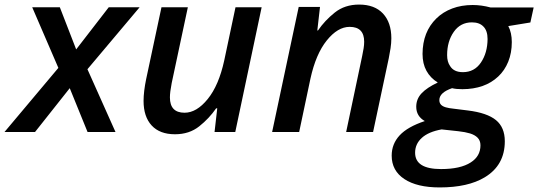

<svg xmlns="http://www.w3.org/2000/svg" viewBox="-62 -572 2333 832"><path d="M-42.5 0 190.9 -277.8 77.6 -540.5H197.3L268.1 -357.9L409.2 -540.5H543L316.9 -272L438.5 0H317.4L240.2 -189.9L89.8 0Z M696.3 9.8Q630.4 9.8 595.2 -28.3Q560.1 -66.4 560.1 -134.8Q560.1 -154.8 563 -179Q565.9 -203.1 571.3 -229L637.7 -540.5H752L682.1 -212.4Q674.3 -172.9 674.3 -149.9Q674.3 -83.5 737.8 -83.5Q790 -83.5 838.1 -142.8Q886.2 -202.1 909.7 -310.1L958.5 -540.5H1071.8L957.5 0H867.7L879.4 -102.5H874.5Q844.7 -59.1 801.5 -24.7Q758.3 9.8 696.3 9.8Z M1117.2 0 1232.4 -542H1324.7L1313 -439.9H1315.9Q1345.2 -482.9 1388.7 -517.6Q1432.1 -552.2 1494.1 -552.2Q1561.5 -552.2 1597.7 -513.2Q1633.8 -474.1 1633.8 -406.2Q1633.8 -385.7 1630.4 -363Q1627 -340.3 1622.6 -319.3L1554.7 0H1438L1507.3 -328.6Q1511.2 -347.7 1513.7 -362.8Q1516.1 -377.9 1516.1 -391.1Q1516.1 -455.6 1453.1 -455.6Q1401.4 -455.6 1354 -396.7Q1306.6 -337.9 1283.2 -231L1234.4 0Z M1843.3 240.2Q1745.1 240.2 1690.2 203.9Q1635.3 167.5 1635.3 102.5Q1635.3 51.8 1669.7 14.6Q1704.1 -22.5 1778.8 -47.4Q1741.7 -68.4 1741.7 -109.4Q1741.7 -143.1 1764.9 -167.7Q1788.1 -192.4 1835 -214.4Q1803.2 -233.9 1786.1 -264.9Q1769 -295.9 1769 -338.4Q1769.5 -434.1 1829.1 -492.2Q1857.4 -520 1897.5 -535.2Q1937.5 -550.3 1986.3 -550.3Q2024.4 -550.3 2064 -539.6H2250.5L2236.3 -474.6L2140.6 -459Q2155.8 -430.2 2155.8 -389.6Q2155.8 -342.8 2140.4 -304.7Q2125 -266.6 2096.7 -240.2Q2039.1 -186 1941.9 -185.5Q1914.1 -185.5 1897 -189.9Q1841.8 -170.9 1841.8 -138.2Q1841.8 -125.5 1849.6 -117.7Q1856.4 -110.8 1869.9 -106.9Q1883.3 -103 1902.8 -101.1L1965.3 -93.3Q2048.8 -83 2087.2 -51.5Q2125.5 -20 2125.5 40Q2125.5 144 2038.6 196.3Q1965.8 240.2 1843.3 240.2ZM1943.8 -259.3Q1993.7 -259.3 2022 -301Q2050.3 -342.8 2050.8 -402.8Q2050.8 -439.5 2032.2 -457.5Q2015.1 -475.1 1982.9 -475.1Q1933.1 -475.1 1904.3 -433.8Q1875.5 -392.6 1875.5 -333Q1875.5 -304.2 1888.2 -286.1Q1904.3 -259.3 1943.8 -259.3ZM1849.1 160.6Q1933.6 160.6 1978 131.8Q2020 105 2020 57.6Q2020 37.1 2007.3 24.4Q1995.6 12.7 1975.1 6.3Q1954.6 0 1923.8 -3.4L1851.6 -11.2Q1794.9 -1 1765.9 25.4Q1736.8 51.8 1736.8 89.8Q1736.8 160.6 1849.1 160.6Z"/></svg>

Font: Open Sans SemiBold
Style: Italic
Weight: 600
Italic angle: -12°
Designer: Monotype Design Team
Foundry: Monotype Imaging Inc.
Version: Version 3.003; ttfautohint (v1.8.4)